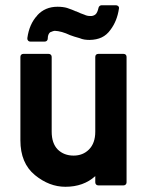

<svg xmlns="http://www.w3.org/2000/svg" viewBox="-20 -714 577 740"><path d="M58.6 -494.6Q58.6 -500 61.8 -503.2Q64.9 -506.3 69.8 -506.3H167.5Q172.4 -506.3 175.8 -503.2Q179.2 -500 179.2 -494.6V-206.5Q179.2 -161.6 202.6 -137.7Q226.6 -114.3 263.7 -114.3Q299.3 -114.3 322.8 -137.7Q347.2 -162.1 347.2 -206.5V-494.6Q347.2 -500 350.3 -503.2Q353.5 -506.3 358.9 -506.3H456.1Q461.4 -506.3 464.6 -503.2Q467.8 -500 467.8 -494.6V-11.2Q467.8 -6.3 464.6 -2.9Q461.4 0.5 456.1 0.5H358.9Q353.5 0.5 350.3 -2.9Q347.2 -6.3 347.2 -11.2V-35.2Q301.8 5.9 231.9 5.9Q169.9 5.9 114.7 -39.1Q58.6 -85 58.6 -173.3ZM97.2 -553.7Q91.3 -553.7 87.9 -557.9Q84.5 -562 85.4 -567.4Q92.8 -621.6 124 -654.8H123.5Q153.8 -688 201.7 -688Q223.1 -688 239.7 -683.1H239.3Q258.3 -676.8 273.4 -669.9V-670.4Q282.7 -666 290.5 -662.8Q298.3 -659.7 305.7 -657.2Q315.4 -652.3 327.6 -652.3Q338.9 -651.4 347.7 -658.2Q355.5 -664.6 359.9 -684.6Q360.8 -688.5 364.3 -691.2Q367.7 -693.8 371.6 -693.8H426.8Q432.1 -693.8 435.8 -690.2Q439.5 -686.5 438.5 -681.2Q431.6 -633.3 405.8 -599.1Q391.6 -579.1 371.8 -569.8Q352.1 -560.5 325.2 -560.1Q315.4 -560.1 305.7 -561.5Q295.9 -563 287.1 -566.9Q274.9 -570.3 266.1 -573Q257.3 -575.7 250 -578.6Q216.8 -594.2 191.4 -595.2Q188.5 -595.2 183.3 -593.5Q178.2 -591.8 172.9 -589.4Q164.1 -581.5 164.1 -565.4Q164.1 -560.5 160.9 -557.1Q157.7 -553.7 152.3 -553.7Z"/></svg>

Font: Alte DIN 1451 Mittelschrift
Style: Bold
Weight: 700
Designer: Peter Wiegel
Foundry: Peter Wiegel
Version: Version 1.003